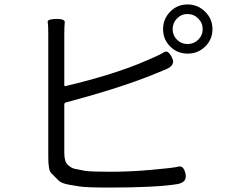

<svg xmlns="http://www.w3.org/2000/svg" viewBox="-20 -826 1040 863"><path d="M472 17Q367 17 337 12Q313 8 289 4Q254 -3 244 -14Q227 -31 210 -48Q197 -61 197 -119V-671Q197 -714 194.5 -727Q192 -740 233 -741Q273 -741 271 -725.5Q269 -710 269 -671V-443Q269 -438 274 -439Q494 -491 634 -552Q656 -561 678 -571Q702 -582 719 -592Q736 -602 753 -567Q771 -533 725 -514L681 -496Q527 -432 277 -366Q269 -364 269 -356V-138Q269 -100 285 -85Q301 -70 317 -67Q340 -62 363 -58Q391 -54 475 -54Q563 -54 654 -62Q758 -71 782 -77Q806 -83 814 -44Q822 -5 774 2Q679 17 472 17ZM823.5 -585Q777 -585 745 -617Q713 -649 713 -695Q713 -741 745 -773.5Q777 -806 823 -806Q869 -806 902 -773.5Q935 -741 935 -695Q935 -649 902.5 -617Q870 -585 823.5 -585ZM823 -628Q851 -628 871 -647.5Q891 -667 891 -695Q891 -723 871 -743Q851 -763 823 -763Q795 -763 775.5 -743Q756 -723 756 -695Q756 -667 775.5 -647.5Q795 -628 823 -628Z"/></svg>

Font: Resource Han Rounded JP Normal
Style: Regular
Weight: 350
Designer: Cyano Hao (round all glyphs); Ryoko NISHIZUKA 西塚涼子 (kana, bopomofo & ideographs); Paul D. Hunt (Latin, Greek & Cyrillic)
Foundry: Cyano Hao
Version: 0.990